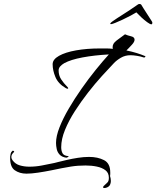

<svg xmlns="http://www.w3.org/2000/svg" viewBox="-20 -837 784 963"><path d="M313 -46Q291 -49 279.5 -61Q268 -73 264.5 -89.5Q261 -106 261 -120Q261 -154 278.5 -198.5Q296 -243 325 -292.5Q354 -342 389 -392Q424 -442 460 -486.5Q496 -531 526 -564Q453 -560 394 -549Q335 -538 302 -520Q290 -513 282 -504Q274 -495 274 -484Q274 -459 286.5 -439.5Q299 -420 319 -400Q322 -397 322 -394Q322 -392 319 -392Q316 -392 310 -395Q272 -417 258 -450.5Q244 -484 244 -515Q244 -539 276 -557Q308 -575 362 -584.5Q416 -594 481 -594Q497 -594 513.5 -594Q530 -594 546 -592Q545 -594 545 -597Q545 -600 545 -602Q545 -619 565 -634Q576 -643 588 -651Q600 -659 607 -665Q620 -659 637.5 -655Q655 -651 655 -638Q655 -627 641 -612Q637 -607 625.5 -595.5Q614 -584 614 -584Q643 -578 665.5 -571Q688 -564 707 -556Q709 -558 709 -553Q709 -552 707 -550Q705 -548 700 -549Q686 -554 667 -557Q648 -560 634 -560Q608 -560 586.5 -547.5Q565 -535 551 -520Q526 -494 491.5 -456Q457 -418 421.5 -372.5Q386 -327 355.5 -279.5Q325 -232 306 -185.5Q287 -139 287 -99Q287 -81 293.5 -68.5Q300 -56 322 -54Q324 -54 324 -52Q324 -51 319.5 -48.5Q315 -46 313 -46ZM504 106Q492 106 500 96Q510 86 518 79Q526 72 526 55Q526 30 509 17Q492 4 465.5 -1.5Q439 -7 409 -7Q370 -7 335.5 -1.5Q301 4 288 7Q269 11 236.5 17.5Q204 24 170.5 29Q137 34 113 34Q78 34 53.5 16.5Q29 -1 31 -52Q32 -59 33.5 -66.5Q35 -74 42 -80Q42 -80 42.5 -80.5Q43 -81 44 -81Q47 -81 50 -79Q53 -77 48 -72Q37 -62 37 -50Q37 -41 43 -33Q57 -14 79.5 -7.5Q102 -1 127 -1Q159 -1 190 -7Q221 -13 240 -17Q252 -19 272 -24.5Q292 -30 316 -35Q342 -41 371 -45.5Q400 -50 427 -50Q470 -50 501.5 -34Q533 -18 533 28Q533 32 533 36.5Q533 41 532 46Q534 52 535 58.5Q536 65 536 71Q536 81 532 89.5Q528 98 517 103Q510 106 504 106ZM739 -715Q733 -715 718.5 -725.5Q704 -736 689 -750Q674 -764 664 -775Q655 -769 636 -759Q617 -749 596 -739Q575 -729 558.5 -722.5Q542 -716 538 -716H536Q533 -716 533 -718Q533 -720 536.5 -723.5Q540 -727 543 -729Q564 -744 597.5 -765Q631 -786 671 -814Q674 -817 680 -817Q687 -817 690 -811Q690 -810 698.5 -797Q707 -784 717.5 -767.5Q728 -751 735.5 -739.5Q743 -728 742 -729Q744 -727 744 -723Q744 -715 739 -715Z"/></svg>

Font: The Nautigal
Style: Regular
Weight: 400
Designer: Robert E. Leuschke
Foundry: Robert E. Leuschke
Version: Version 1.100; ttfautohint (v1.8.3)